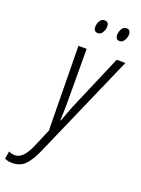

<svg xmlns="http://www.w3.org/2000/svg" viewBox="-280 -800 821 1118"><g transform="rotate(20 131.0 -240.5)"><path d="M193 -694Q193 -723 168 -723Q148 -723 138 -705.5Q128 -688 128 -669Q128 -639 154 -639Q171 -639 182 -656Q193 -673 193 -694ZM328 -694Q328 -723 303 -723Q284 -723 274 -705.5Q264 -688 264 -669Q264 -639 289 -639Q306 -639 317 -656Q328 -673 328 -694ZM82 115 365 -531H311L163 -185Q156 -166 145.5 -139.5Q135 -113 126 -87H123Q126 -143 126 -190L125 -531H74L81 -8L34 102Q-5 194 -56 194Q-77 194 -95 185L-103 232Q-83 242 -56 242Q-6 242 24.5 210Q55 178 82 115Z"/></g></svg>

Font: Noto Sans Display Condensed Light
Style: Italic
Weight: 300
Width: 3
Designer: Monotype Design team
Foundry: Monotype Imaging Inc.
Version: 1.000